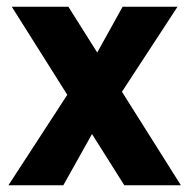

<svg xmlns="http://www.w3.org/2000/svg" viewBox="-20 -550 562 570"><path d="M349 0 15 -530H183L517 0ZM5 0 195 -292 237 -337 344 -530H507L326 -253L285 -209L168 0Z"/></svg>

Font: Radio Canada Big
Style: Bold
Weight: 700
Designer: Étienne Aubert Bonn
Foundry: Coppers and Brasses
Version: Version 1.001